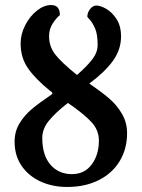

<svg xmlns="http://www.w3.org/2000/svg" viewBox="-20 -728 563 763"><path d="M38 -165Q38 -206 58 -238.5Q78 -271 107.5 -295.5Q137 -320 183 -351Q188 -354 188 -357Q188 -362 179 -367Q122 -413 92 -455.5Q62 -498 62 -555Q62 -593 80.5 -628.5Q99 -664 127 -686Q155 -708 183 -708Q218 -708 218 -668Q203 -656 189 -634Q175 -612 175 -584Q175 -543 199.5 -511.5Q224 -480 286 -430Q326 -465 347 -492.5Q368 -520 368 -549Q368 -592 358 -614.5Q348 -637 339 -647Q330 -657 327 -661Q327 -678 338 -692Q349 -706 363 -706Q379 -706 402 -693Q425 -680 443 -652.5Q461 -625 461 -583Q461 -531 429 -486.5Q397 -442 335 -396Q383 -363 413.5 -337Q444 -311 464.5 -276Q485 -241 485 -199Q485 -136 455.5 -87.5Q426 -39 372 -12Q318 15 247 15Q188 15 140.5 -7Q93 -29 65.5 -69.5Q38 -110 38 -165ZM373 -169Q373 -212 342 -244.5Q311 -277 250 -319Q201 -281 174.5 -248.5Q148 -216 148 -180Q148 -111 180.5 -73.5Q213 -36 266 -36Q316 -36 344.5 -74.5Q373 -113 373 -169Z"/></svg>

Font: EB Garamond SemiBold
Style: Regular
Weight: 600
Designer: Georg Duffner and Octavio Pardo
Foundry: Georg Duffner
Version: Version 1.000